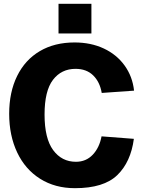

<svg xmlns="http://www.w3.org/2000/svg" viewBox="-20 -974 740 1004"><path d="M681 -500 512 -488Q502 -546 467 -580Q432 -614 375 -614Q301 -614 257 -556.5Q213 -499 213 -375Q213 -250 258 -189Q303 -128 377 -128Q430 -128 465 -165Q500 -202 511 -261L680 -248Q664 -127 593.5 -58.5Q523 10 372 10Q268 10 190 -39Q112 -88 70 -176.5Q28 -265 28 -379Q28 -492 69.5 -576.5Q111 -661 188 -706.5Q265 -752 370 -752Q455 -752 522.5 -720.5Q590 -689 631.5 -631.5Q673 -574 681 -500ZM458 -799H286V-954H458Z"/></svg>

Font: Morrison
Style: Bold
Weight: 700
Designer: Pablo Impallari, Rodrigo Fuenzalida (Modified by Dan O. Williams)
Version: Version 0.03;June 6, 2019;FontCreator 11.5.0.2425 64-bit; tt